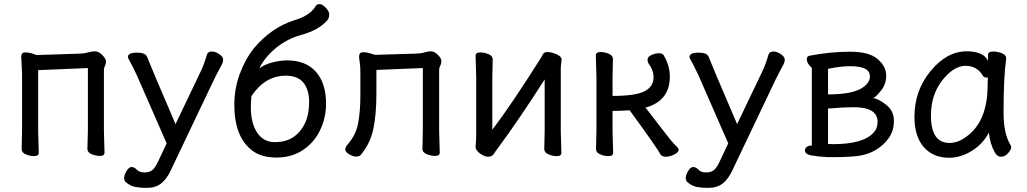

<svg xmlns="http://www.w3.org/2000/svg" viewBox="-20 -741 4979 931"><path d="M145 16.1Q126 16.1 105.5 7.6Q85 -1 85 -18.1L86.9 -106V-386.2L83 -464.8Q83 -475.1 86.9 -481Q90.8 -486.8 106 -486.8Q118.2 -486.8 138.2 -481L157.2 -474.1L369.1 -481Q391.1 -481.9 408 -487.1Q424.8 -492.2 440.9 -492.2Q458 -492.2 476.1 -474.1Q494.1 -456.1 494.1 -442.9Q494.1 -431.2 489 -421.6Q483.9 -412.1 483.9 -401.9V-106.9L486.8 -1Q486.8 15.1 463.9 15.1Q444.8 15.1 424.3 6.6Q403.8 -2 403.8 -19L406.2 -106.9V-411.1L165 -400.9V-106L168 0Q168 16.1 145 16.1Z M692.9 169.9H683.1Q664.1 169.9 638.4 166Q612.8 162.1 588.9 141.1Q582 133.8 582 121.1Q582 107.9 593.5 88.4Q605 68.8 618.2 68.8Q630.9 68.8 643.6 82Q656.2 95.2 680.2 95.2Q704.1 95.2 718 84.2Q731.9 73.2 746.1 43L788.1 -45.9L644 -375Q622.1 -421.9 611.1 -440.9Q600.1 -460 600.1 -463.9Q600.1 -485.8 644 -485.8Q685.1 -485.8 692.9 -465.8Q704.1 -435.1 831.1 -139.2L949.2 -386.2Q968.3 -423.8 983.9 -478Q989.3 -491.2 1007.8 -491.2Q1023.9 -491.2 1043 -478.5Q1062 -465.8 1062 -452.1Q1062 -439.9 1055.9 -428.5Q1049.8 -417 1038.8 -396.5Q1027.8 -376 1019 -357.9L808.1 85Q788.1 127.9 761 148.9Q733.9 169.9 692.9 169.9Z M1312 -51.8Q1366.2 -51.8 1402.1 -75.9Q1438 -100.1 1458.5 -142.6Q1479 -185.1 1479 -246.1Q1479 -306.2 1451.2 -340.1Q1423.3 -374 1366.2 -374Q1265.1 -374 1199.2 -274.9Q1196.3 -244.1 1196.3 -222.2Q1196.3 -143.1 1227.3 -97.4Q1258.3 -51.8 1312 -51.8ZM1321.3 22.9Q1248 22.9 1203.6 -10.5Q1159.2 -43.9 1137.7 -99.9Q1116.2 -155.8 1116.2 -232.9Q1116.2 -310.1 1142.1 -381.1Q1168 -452.1 1210.4 -505.9Q1295.4 -607.9 1408.2 -643.1Q1483.4 -665 1511.2 -711.9Q1515.1 -721.2 1530.3 -721.2Q1542 -721.2 1559.1 -704.1Q1576.2 -687 1576.2 -671.9Q1576.2 -655.8 1569.3 -645Q1527.3 -595.2 1440.2 -571.5Q1353 -547.9 1287.1 -480Q1251 -440.9 1237.3 -408.2Q1257.3 -426.8 1297.9 -437.5Q1338.4 -448.2 1371.1 -448.2Q1463.4 -448.2 1512.2 -392.6Q1561 -336.9 1561 -238.8Q1561 -169.9 1532.2 -109.9Q1503.4 -49.8 1448.7 -13.4Q1394 22.9 1321.3 22.9Z M1706.1 18.1Q1691.4 18.1 1672.9 7.1Q1654.3 -3.9 1654.3 -15.1Q1654.3 -24.9 1660.2 -34.2Q1705.1 -83 1716.3 -141.6Q1727.5 -200.2 1727.5 -280.8V-387.2Q1727.5 -417 1724.4 -438Q1721.2 -459 1721.2 -466.8Q1721.2 -476.1 1725.3 -481.9Q1729.5 -487.8 1744.1 -487.8Q1756.3 -487.8 1777.3 -481.9L1797.4 -475.1L1997.1 -481Q2022.5 -481.9 2038.8 -487.1Q2055.2 -492.2 2070.3 -492.2Q2085.4 -492.2 2102.8 -475.6Q2120.1 -459 2120.1 -444.8Q2120.1 -432.1 2114.7 -422.6Q2109.4 -413.1 2109.4 -401.9V-106.9L2112.3 -1Q2112.3 15.1 2089.4 15.1Q2070.3 15.1 2049.3 6.6Q2028.3 -2 2028.3 -19L2030.3 -106.9V-411.1L1805.2 -401.9V-291Q1805.2 -184.1 1789.8 -113.5Q1774.4 -43 1728.5 11.2Q1722.2 18.1 1706.1 18.1Z M2347.2 19Q2329.1 19 2307.6 3.4Q2286.1 -12.2 2286.1 -28.8V-30.8Q2289.1 -58.1 2289.1 -85.9V-363.8L2286.1 -471.2Q2286.1 -486.8 2310.1 -486.8Q2328.1 -486.8 2348.6 -478.5Q2369.1 -470.2 2369.1 -453.1L2367.2 -363.8V-111.8Q2460 -233.9 2602.1 -459Q2606.9 -466.8 2612.5 -477.8Q2618.2 -488.8 2634.3 -488.8Q2646 -488.8 2662.1 -483.9Q2703.1 -471.2 2703.1 -452.1L2699.2 -415V-106L2702.1 0Q2702.1 16.1 2679.2 16.1Q2660.2 16.1 2639.6 7.6Q2619.1 -1 2619.1 -18.1L2621.1 -106V-356Q2498 -163.1 2393.1 -21Q2383.3 -8.8 2374.8 5.1Q2366.2 19 2347.2 19Z M3209 19Q3189 19 3181.2 5.9Q3173.3 -14.2 3033.2 -206.1Q2979 -203.1 2950.2 -203.1V-106L2953.1 0Q2953.1 16.1 2930.2 16.1Q2911.1 16.1 2890.6 7.6Q2870.1 -1 2870.1 -18.1L2872.1 -106V-366.2L2869.1 -473.1Q2869.1 -488.8 2893.1 -488.8Q2911.1 -488.8 2931.6 -480.5Q2952.1 -472.2 2952.1 -455.1L2950.2 -366.2V-275.9Q3061 -275.9 3105 -298.3Q3148.9 -320.8 3148.9 -366.2Q3148.9 -400.9 3126 -431.2Q3120.1 -439.9 3120.1 -452.1Q3120.1 -465.8 3139.2 -474.4Q3158.2 -482.9 3174.3 -482.9Q3192.4 -482.9 3198.2 -473.1Q3228 -422.9 3228 -370.1Q3228 -251 3109.4 -219.2L3107.9 -220.2Q3109.4 -220.2 3121.3 -205.1Q3133.3 -189.9 3186.3 -120.4Q3239.3 -50.8 3255.1 -36.4Q3271 -22 3271 -15.1Q3271 -2 3249 8.5Q3227.1 19 3209 19Z M3416 169.9H3406.2Q3387.2 169.9 3361.6 166Q3335.9 162.1 3312 141.1Q3305.2 133.8 3305.2 121.1Q3305.2 107.9 3316.7 88.4Q3328.1 68.8 3341.3 68.8Q3354 68.8 3366.7 82Q3379.4 95.2 3403.3 95.2Q3427.2 95.2 3441.2 84.2Q3455.1 73.2 3469.2 43L3511.2 -45.9L3367.2 -375Q3345.2 -421.9 3334.2 -440.9Q3323.2 -460 3323.2 -463.9Q3323.2 -485.8 3367.2 -485.8Q3408.2 -485.8 3416 -465.8Q3427.2 -435.1 3554.2 -139.2L3672.4 -386.2Q3691.4 -423.8 3707 -478Q3712.4 -491.2 3731 -491.2Q3747.1 -491.2 3766.1 -478.5Q3785.2 -465.8 3785.2 -452.1Q3785.2 -439.9 3779.1 -428.5Q3772.9 -417 3762 -396.5Q3751 -376 3742.2 -357.9L3531.2 85Q3511.2 127.9 3484.1 148.9Q3457 169.9 3416 169.9Z M4019.5 -42Q4165.5 -42 4216.3 -98.1Q4235.4 -118.2 4235.4 -149.9Q4235.4 -221.2 4119.1 -221.2Q4076.2 -221.2 3995.1 -214.8V-43ZM3995.1 -283.2Q4119.1 -283.2 4166.5 -318.8Q4198.2 -341.8 4198.2 -370.1Q4198.2 -396 4174.3 -408Q4150.4 -419.9 4102.5 -419.9Q4054.2 -419.9 3995.1 -407.2ZM4020.5 21H3992.2Q3943.4 18.1 3913.3 12.5Q3883.3 6.8 3883.3 -12.2Q3883.3 -22 3891.8 -28.6Q3900.4 -35.2 3913.1 -35.2H3916.5V-413.1Q3909.2 -417 3900.6 -429.4Q3892.1 -441.9 3892.1 -454.1Q3892.1 -469.2 3907.2 -471.2Q4007.3 -490.2 4101.1 -490.2Q4195.3 -490.2 4236.3 -454.1Q4277.3 -418 4277.3 -375Q4277.3 -332 4251.2 -300.5Q4225.1 -269 4213.4 -265.1Q4240.2 -262.2 4277.3 -232.7Q4314.5 -203.1 4314.5 -154.8Q4314.5 -107.9 4290.8 -73.5Q4267.1 -39.1 4230.2 -16.1Q4193.4 6.8 4148.9 13.9Q4104.5 21 4020.5 21Z M4584 -47.9Q4626 -47.9 4667 -79.1Q4769 -152.8 4769 -330.1L4770 -365.2H4761.2Q4752 -365.2 4747.1 -372.1Q4718.3 -421.9 4662.1 -421.9Q4605 -421.9 4549.6 -352.1Q4494.1 -282.2 4494.1 -180.2Q4494.1 -47.9 4584 -47.9ZM4581.1 23.9Q4504.9 23.9 4459.5 -27.6Q4414.1 -79.1 4414.1 -174.8Q4414.1 -301.8 4492.7 -397Q4571.3 -492.2 4667 -492.2Q4749 -492.2 4771 -445.8V-475.1Q4771 -491.2 4795.9 -491.2Q4815.9 -491.2 4837.4 -483.2Q4858.9 -475.1 4858.9 -459V-457Q4846.2 -368.2 4846.2 -194.8Q4846.2 -91.8 4879.9 -38.1Q4883.3 -32.2 4883.3 -24.9Q4883.3 -16.1 4868.2 1.5Q4853 19 4834 19Q4814 19 4802.2 -4.9Q4781.2 -43 4774.9 -98.1Q4747.1 -43.9 4693.1 -10Q4639.2 23.9 4581.1 23.9Z"/></svg>

Font: LXGW WenKai GB Screen
Style: Regular
Weight: 400
Designer: LXGW / Fontworks Inc.
Foundry: LXGW / Fontworks Inc.
Version: Version 1.321;February 19, 2024;FontCreator 14.0.0.2901 64-b